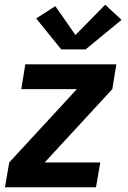

<svg xmlns="http://www.w3.org/2000/svg" viewBox="-20 -792 540 812"><path d="M1 0 19 -105 305 -415H70L87 -520H472L455 -415L169 -105H404L386 0ZM342 -583H239L133 -714L214 -766L299 -644L425 -772L494 -708Z"/></svg>

Font: Iosevka SS04 Extrabold
Style: Italic
Weight: 800
Italic angle: -9°
Monospace: yes
Designer: Belleve Invis
Foundry: Belleve Invis
Version: Version 19.0.0; ttfautohint (v1.8.4)